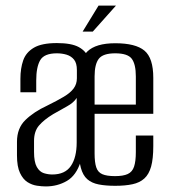

<svg xmlns="http://www.w3.org/2000/svg" viewBox="-20 -658 600 682"><path d="M142.6 4.2Q128.8 4.2 111.2 1.6Q93.6 -1 77.6 -11.1Q61.6 -21.3 51 -43.7Q40.3 -66.2 40.3 -106.1V-154.3Q40.3 -202.8 70.3 -231.8Q100.2 -260.9 147.1 -282.6Q183.2 -300.4 206.7 -314.4Q230.2 -328.4 241.6 -343.9Q253.1 -359.4 253.1 -380V-409.1Q253.1 -433.5 243.1 -446.1Q233 -458.7 216.7 -463.7Q200.4 -468.6 182 -468.6Q137.1 -468.6 122.9 -444.3Q108.7 -420.1 108.7 -372.3V-330.3H52.5V-378Q52.5 -415 62.4 -443.5Q72.3 -472 100.3 -488.5Q128.2 -505 182 -505Q233.7 -505 259.7 -490.8Q285.6 -476.6 294.3 -452.6Q303.1 -428.6 303.1 -398.1V-41.3L266.5 -83.7Q250.9 -34.7 217.5 -15.3Q184 4.2 142.6 4.2ZM165.6 -38.2Q211.1 -38.2 231.7 -68.4Q252.4 -98.6 252.4 -152.1V-310.1Q241.9 -293.3 217.8 -280.1Q193.7 -267 168.7 -252.5Q136.1 -232.7 118.5 -212.1Q100.9 -191.6 100.9 -157.2V-118.3Q100.9 -82.3 110.8 -64.9Q120.7 -47.5 136 -42.8Q151.2 -38.2 165.6 -38.2ZM389.2 2Q355 2 330.4 -2.9Q305.8 -7.7 290.1 -21.4Q274.3 -35.2 267 -62.4Q259.7 -89.6 259.7 -134V-381.5Q259.7 -445.5 290.1 -475Q320.5 -504.4 389.2 -504.4Q461.6 -504.4 493 -478.2Q524.5 -452 524.5 -381.5V-253.7H316V-113Q316 -81.3 321.9 -63.6Q327.8 -45.9 343.6 -39.2Q359.3 -32.4 388.5 -32.4Q417.7 -32.4 433.8 -39.9Q450 -47.4 456.2 -66.1Q462.5 -84.9 462.5 -117.9V-176.6H524.5V-139.2Q524.5 -94.2 516.8 -66.4Q509 -38.7 492.6 -23.9Q476.2 -9.1 450.6 -3.6Q425 2 389.2 2ZM316 -286.5H462.5V-386.6Q462.5 -429.9 448 -449.3Q433.6 -468.6 389.2 -468.6Q345.9 -468.6 331 -449.3Q316 -429.9 316 -386.6ZM273.5 -545.7 330.1 -638.2H392L309.5 -545.7Z"/></svg>

Font: Alumni Sans SC Thin
Style: Regular
Weight: 100
Designer: Robert E. Leuschke
Foundry: Robert E. Leuschke
Version: Version 1.018